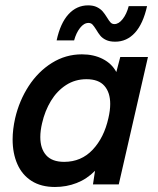

<svg xmlns="http://www.w3.org/2000/svg" viewBox="-20 -706 606 735"><path d="M546.4 -487.8 434.6 0H335.9L343.8 -52.2Q312.5 -20.5 273.4 -5.4Q234.4 9.8 190.4 9.8Q137.2 9.8 100.8 -13.4Q64.5 -36.6 46.4 -77.9Q28.3 -119.1 28.3 -172.4Q28.3 -210.4 38.1 -253.9Q53.7 -320.8 89.8 -376.5Q126 -432.1 178.7 -465.1Q231.4 -498 293.5 -498Q338.9 -498 373.5 -480.2Q408.2 -462.4 425.3 -430.2L440.4 -487.8ZM401.9 -308.1Q401.9 -352.1 379.6 -377.4Q357.4 -402.8 311 -402.8Q267.6 -402.8 232.9 -380.4Q198.2 -357.9 175 -319.8Q151.9 -281.7 141.1 -234.4Q134.3 -205.6 134.3 -181.2Q134.3 -137.2 156.7 -111.8Q179.2 -86.4 225.6 -86.4Q291 -86.4 334.7 -132.8Q378.4 -179.2 395 -253.9Q401.9 -283.7 401.9 -308.1ZM348.1 -592.8Q339.8 -606 334 -612.1Q328.1 -618.2 318.8 -618.2Q301.3 -618.2 286.4 -599.1Q271.5 -580.1 263.7 -551.3H196.8Q210.9 -617.2 242.2 -651.4Q273.4 -685.5 317.4 -685.5Q337.4 -685.5 351.1 -678.7Q364.7 -671.9 372.8 -662.6Q380.9 -653.3 389.6 -639.2Q397.5 -626 403.3 -619.9Q409.2 -613.8 418 -613.8Q434.6 -613.8 449.7 -633.1Q464.8 -652.3 472.7 -682.6H543Q527.8 -614.7 496.6 -580.6Q465.3 -546.4 420.9 -546.4Q399.9 -546.4 386 -553Q372.1 -559.6 364.3 -569.1Q356.4 -578.6 348.1 -592.8Z"/></svg>

Font: Acari Sans SemiBold
Style: Italic
Weight: 600
Italic angle: -13°
Designer: Alfredo Marco Pradil and Stefan Peev
Foundry: Hanken Design Co.
Version: Version 1.045;January 11, 2019;FontCreator 11.5.0.2425 64-bi